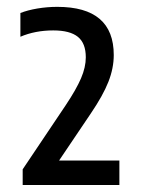

<svg xmlns="http://www.w3.org/2000/svg" viewBox="-20 -458 408 546"><path d="M319.5 -1.5V68H44.5V23.5L167 -159Q197 -204 210.5 -235.5Q224 -267 224 -295Q224 -335 201.5 -353.2Q179 -371.5 131.5 -371.5Q80 -371.5 38 -353.5V-421Q58 -429 86.2 -433.8Q114.5 -438.5 143 -438.5Q303.5 -438.5 303.5 -301.5Q303.5 -264 288.2 -225.2Q273 -186.5 238 -135L148 -1.5Z"/></svg>

Font: Encode Sans Condensed Medium
Style: Regular
Weight: 500
Width: 3
Designer: Multiple Designers
Foundry: Impallari Type
Version: Version 2.000